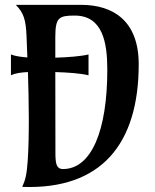

<svg xmlns="http://www.w3.org/2000/svg" viewBox="-20 -767 638 788"><path d="M71.3 0C396 12.2 549.3 -176.3 549.3 -503.4C549.3 -679.7 446.3 -747.1 313 -747.1H44.9C77.6 -713.4 85.9 -686 88.9 -619.1L92.3 -531.2C66.4 -533.2 42 -536.6 24.9 -543.5V-458C43 -466.8 68.4 -470.2 94.7 -471.2C98.6 -346.7 100.6 -208.5 93.8 -108.4C89.8 -51.3 85 -30.8 71.3 0ZM420.4 -481.4C420.4 -231 355.5 -73.2 238.3 -73.2C213.4 -73.2 208.5 -92.3 207.5 -129.4C207.5 -232.4 207 -346.7 207 -471.2C258.3 -469.7 312.5 -465.8 343.3 -458V-543.5C313 -536.1 258.3 -531.7 207 -530.3V-615.7C207.5 -694.3 220.7 -703.1 286.6 -703.1C402.3 -703.1 420.4 -590.8 420.4 -481.4Z"/></svg>

Font: Amarante
Style: Regular
Weight: 400
Designer: Karolina Lach
Foundry: Sorkin Type Co.
Version: Version 1.001